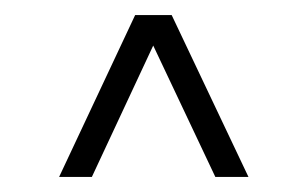

<svg xmlns="http://www.w3.org/2000/svg" viewBox="-20 -710 408 255"><path d="M58.5 -475 159.5 -690H208L310 -475H266L183.5 -649.5L102 -475Z"/></svg>

Font: Big Shoulders Stencil Text Thin ExtraLight
Style: Regular
Weight: 250
Version: Version 2.001